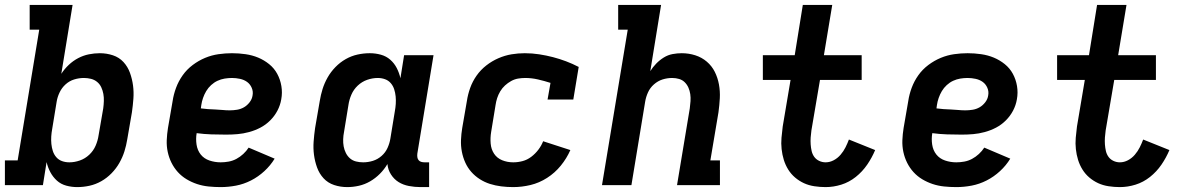

<svg xmlns="http://www.w3.org/2000/svg" viewBox="-24 -755 4844 783"><path d="M291 8Q268 8 246 2Q224 -4 208 -18.5Q192 -33 181.5 -52.5Q171 -72 166 -94L151 0H-4V-101H48L136 -634H97V-735H272L226 -454Q239 -474 256.5 -490.5Q274 -507 295 -518Q316 -529 338.5 -533.5Q361 -538 383 -538Q411 -538 436.5 -529.5Q462 -521 479.5 -502Q497 -483 506 -458Q515 -433 518.5 -406.5Q522 -380 520 -352.5Q518 -325 514 -297L495 -187Q491 -162 483.5 -138Q476 -114 463 -91Q450 -68 431 -48.5Q412 -29 389 -16Q366 -3 341 2.5Q316 8 291 8ZM259 -93Q280 -93 301.5 -100.5Q323 -108 340 -124Q357 -140 366 -161Q375 -182 378 -203L397 -313Q399 -328 399.5 -343Q400 -358 397.5 -372Q395 -386 389 -399Q383 -412 372 -421Q361 -430 347 -433.5Q333 -437 318 -437Q298 -437 278.5 -431Q259 -425 243.5 -411Q228 -397 219 -378Q210 -359 207 -340L189 -230Q186 -214 185 -198.5Q184 -183 185.5 -168Q187 -153 191.5 -139Q196 -125 205.5 -114Q215 -103 229 -98Q243 -93 259 -93Z M876 8Q851 8 826.5 5.5Q802 3 779.5 -4.5Q757 -12 737 -24Q717 -36 701.5 -53Q686 -70 675.5 -91Q665 -112 660 -135.5Q655 -159 656 -183.5Q657 -208 661 -233L680 -343Q684 -370 694 -397Q704 -424 721 -448Q738 -472 762 -490Q786 -508 812.5 -519Q839 -530 867 -534Q895 -538 922 -538Q950 -538 977.5 -534Q1005 -530 1029 -520Q1053 -510 1073.5 -493.5Q1094 -477 1106.5 -454Q1119 -431 1123.5 -404Q1128 -377 1123 -350Q1119 -326 1107.5 -304Q1096 -282 1078 -264Q1060 -246 1038 -234.5Q1016 -223 992 -216.5Q968 -210 945 -208Q922 -206 898 -206Q868 -206 838 -207Q808 -208 778 -212Q774 -189 777.5 -165.5Q781 -142 794.5 -125Q808 -108 830 -100.5Q852 -93 876 -93Q892 -93 908.5 -96Q925 -99 940 -107Q955 -115 968 -127Q981 -139 990 -153L1096 -108Q1079 -80 1054 -57Q1029 -34 999.5 -19Q970 -4 938.5 2Q907 8 876 8ZM913 -305Q928 -305 943 -307.5Q958 -310 971 -317.5Q984 -325 994 -338Q1004 -351 1006 -366Q1009 -382 1002.5 -397Q996 -412 983.5 -421Q971 -430 954.5 -433.5Q938 -437 922 -437Q907 -437 892 -434.5Q877 -432 863 -425.5Q849 -419 837 -408Q825 -397 817 -383.5Q809 -370 804 -355.5Q799 -341 797 -327L795 -313Q809 -311 824 -310Q839 -309 854 -308.5Q869 -308 883.5 -306.5Q898 -305 913 -305Z M1392 8Q1364 8 1338.5 -0.5Q1313 -9 1295.5 -28Q1278 -47 1269 -72Q1260 -97 1256.5 -123.5Q1253 -150 1255 -177.5Q1257 -205 1261 -233L1280 -343Q1284 -368 1291.5 -392Q1299 -416 1312 -439Q1325 -462 1344 -481.5Q1363 -501 1386 -514Q1409 -527 1434 -532.5Q1459 -538 1484 -538Q1507 -538 1529 -532Q1551 -526 1567.5 -511.5Q1584 -497 1594 -477.5Q1604 -458 1609 -436L1624 -530H1744L1678 -129Q1677 -121 1678 -114Q1679 -107 1683 -102Q1687 -97 1693.5 -95Q1700 -93 1708 -93H1726V8H1691Q1667 8 1643.5 3.5Q1620 -1 1601.5 -12.5Q1583 -24 1570.5 -43.5Q1558 -63 1556 -86Q1543 -64 1525 -46Q1507 -28 1485.5 -15.5Q1464 -3 1440 2.5Q1416 8 1392 8ZM1457 -93Q1477 -93 1496.5 -99Q1516 -105 1532 -119Q1548 -133 1556.5 -152Q1565 -171 1568 -190L1586 -300Q1589 -316 1590 -331.5Q1591 -347 1589.5 -362Q1588 -377 1583.5 -391Q1579 -405 1569.5 -416Q1560 -427 1546 -432Q1532 -437 1517 -437Q1495 -437 1473.5 -429.5Q1452 -422 1435 -406Q1418 -390 1409 -369Q1400 -348 1397 -327L1379 -217Q1376 -202 1375.5 -187Q1375 -172 1377.5 -158Q1380 -144 1386.5 -131Q1393 -118 1403.5 -109Q1414 -100 1428 -96.5Q1442 -93 1457 -93Z M2069 8Q2044 8 2020 5Q1996 2 1974 -5Q1952 -12 1932.5 -24.5Q1913 -37 1898 -54Q1883 -71 1873.5 -92Q1864 -113 1859.5 -136.5Q1855 -160 1856 -184.5Q1857 -209 1861 -233L1880 -343Q1884 -370 1893.5 -396.5Q1903 -423 1919.5 -446.5Q1936 -470 1959 -488Q1982 -506 2008.5 -517.5Q2035 -529 2062 -533.5Q2089 -538 2116 -538Q2146 -538 2175 -533.5Q2204 -529 2231 -522Q2258 -515 2284.5 -505Q2311 -495 2336 -482L2314 -349H2209L2221 -417Q2196 -425 2170 -431Q2144 -437 2118 -437Q2103 -437 2088.5 -434.5Q2074 -432 2060.5 -424.5Q2047 -417 2035.5 -406.5Q2024 -396 2016 -382.5Q2008 -369 2003.5 -355Q1999 -341 1997 -327L1979 -217Q1975 -193 1977 -169.5Q1979 -146 1991 -128Q2003 -110 2024 -101.5Q2045 -93 2069 -93Q2088 -93 2107 -98Q2126 -103 2142.5 -115.5Q2159 -128 2171.5 -144.5Q2184 -161 2191 -179L2302 -143Q2287 -109 2263 -79.5Q2239 -50 2207 -29.5Q2175 -9 2139.5 -0.5Q2104 8 2069 8Z M2431 0 2536 -634H2497V-735H2672L2628 -465Q2638 -481 2652 -495.5Q2666 -510 2683 -520.5Q2700 -531 2719 -534.5Q2738 -538 2756 -538Q2785 -538 2811.5 -529.5Q2838 -521 2858.5 -503.5Q2879 -486 2891 -462Q2903 -438 2908 -410.5Q2913 -383 2911.5 -354.5Q2910 -326 2906 -297L2873 -101H2912V0H2737L2789 -313Q2791 -328 2792 -342.5Q2793 -357 2791 -371Q2789 -385 2783.5 -397.5Q2778 -410 2768.5 -419.5Q2759 -429 2745.5 -433Q2732 -437 2717 -437Q2697 -437 2678 -431Q2659 -425 2643 -411Q2627 -397 2618.5 -378Q2610 -359 2607 -340L2551 0Z M3343 8Q3320 8 3297 4.5Q3274 1 3254.5 -8Q3235 -17 3218.5 -31Q3202 -45 3190.5 -63.5Q3179 -82 3172.5 -103Q3166 -124 3163.5 -147Q3161 -170 3163 -193Q3165 -216 3168 -239L3200 -429H3087V-530H3217L3250 -735H3370L3336 -530H3490V-429H3320L3285 -223Q3283 -209 3282 -194.5Q3281 -180 3282 -166Q3283 -152 3286 -139Q3289 -126 3296.5 -115.5Q3304 -105 3316.5 -99Q3329 -93 3343 -93Q3360 -93 3376 -101.5Q3392 -110 3404 -124Q3416 -138 3424 -154Q3432 -170 3438 -186L3545 -143Q3532 -112 3512.5 -83.5Q3493 -55 3466 -33.5Q3439 -12 3407 -2Q3375 8 3343 8Z M3876 8Q3851 8 3826.5 5.5Q3802 3 3779.5 -4.5Q3757 -12 3737 -24Q3717 -36 3701.5 -53Q3686 -70 3675.5 -91Q3665 -112 3660 -135.5Q3655 -159 3656 -183.5Q3657 -208 3661 -233L3680 -343Q3684 -370 3694 -397Q3704 -424 3721 -448Q3738 -472 3762 -490Q3786 -508 3812.5 -519Q3839 -530 3867 -534Q3895 -538 3922 -538Q3950 -538 3977.5 -534Q4005 -530 4029 -520Q4053 -510 4073.5 -493.5Q4094 -477 4106.5 -454Q4119 -431 4123.5 -404Q4128 -377 4123 -350Q4119 -326 4107.5 -304Q4096 -282 4078 -264Q4060 -246 4038 -234.5Q4016 -223 3992 -216.5Q3968 -210 3945 -208Q3922 -206 3898 -206Q3868 -206 3838 -207Q3808 -208 3778 -212Q3774 -189 3777.5 -165.5Q3781 -142 3794.5 -125Q3808 -108 3830 -100.5Q3852 -93 3876 -93Q3892 -93 3908.5 -96Q3925 -99 3940 -107Q3955 -115 3968 -127Q3981 -139 3990 -153L4096 -108Q4079 -80 4054 -57Q4029 -34 3999.5 -19Q3970 -4 3938.5 2Q3907 8 3876 8ZM3913 -305Q3928 -305 3943 -307.5Q3958 -310 3971 -317.5Q3984 -325 3994 -338Q4004 -351 4006 -366Q4009 -382 4002.5 -397Q3996 -412 3983.5 -421Q3971 -430 3954.5 -433.5Q3938 -437 3922 -437Q3907 -437 3892 -434.5Q3877 -432 3863 -425.5Q3849 -419 3837 -408Q3825 -397 3817 -383.5Q3809 -370 3804 -355.5Q3799 -341 3797 -327L3795 -313Q3809 -311 3824 -310Q3839 -309 3854 -308.5Q3869 -308 3883.5 -306.5Q3898 -305 3913 -305Z M4543 8Q4520 8 4497 4.5Q4474 1 4454.5 -8Q4435 -17 4418.5 -31Q4402 -45 4390.5 -63.5Q4379 -82 4372.5 -103Q4366 -124 4363.5 -147Q4361 -170 4363 -193Q4365 -216 4368 -239L4400 -429H4287V-530H4417L4450 -735H4570L4536 -530H4690V-429H4520L4485 -223Q4483 -209 4482 -194.5Q4481 -180 4482 -166Q4483 -152 4486 -139Q4489 -126 4496.5 -115.5Q4504 -105 4516.5 -99Q4529 -93 4543 -93Q4560 -93 4576 -101.5Q4592 -110 4604 -124Q4616 -138 4624 -154Q4632 -170 4638 -186L4745 -143Q4732 -112 4712.5 -83.5Q4693 -55 4666 -33.5Q4639 -12 4607 -2Q4575 8 4543 8Z"/></svg>

Font: Iosevka Curly Slab Extended
Style: Bold Italic
Weight: 700
Width: 7
Italic angle: -9°
Monospace: yes
Designer: Belleve Invis
Foundry: Belleve Invis
Version: Version 11.0.0; ttfautohint (v1.8.3)